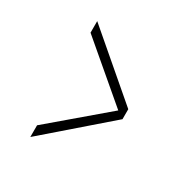

<svg xmlns="http://www.w3.org/2000/svg" viewBox="-111 -584 614 632"><g transform="rotate(30 196.0 -268.0)"><path d="M84 -47.5V-92L291 -268L84 -444V-488L317.5 -288V-250Z"/></g></svg>

Font: Imbue 10pt SemiBold
Style: Regular
Weight: 600
Designer: Tyler Finck
Foundry: Etcetera Type Company
Version: Version 1.102; ttfautohint (v1.8.3)